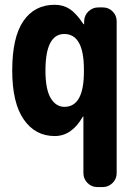

<svg xmlns="http://www.w3.org/2000/svg" viewBox="-20 -550 540 790"><path d="M325.2 -254.9V-264.6Q325.2 -409.2 245.1 -410.2Q167 -410.2 167 -259.8Q167 -182.6 188.5 -146.5Q210 -110.4 245.1 -110.4Q325.2 -110.4 325.2 -254.9ZM403.3 -519.5Q426.8 -519.5 443.4 -502.9Q460 -486.3 460 -462.9V163.1Q460 186.5 442.9 203.1Q425.8 219.7 403.3 219.7H379.9Q356.4 219.7 339.8 202.6Q323.2 185.5 323.2 163.1V-69.3Q323.2 -70.3 322.3 -70.3Q320.3 -70.3 320.3 -69.3Q275.4 9.8 205.1 9.8Q125 9.8 77.6 -58.6Q30.3 -127 30.3 -259.8Q30.3 -396.5 76.2 -463.4Q122.1 -530.3 205.1 -530.3Q240.2 -530.3 267.1 -512.7Q293.9 -495.1 323.2 -451.2Q323.2 -450.2 325.2 -450.2Q326.2 -450.2 326.2 -451.2V-462.9Q327.1 -487.3 344.2 -503.4Q361.3 -519.5 384.8 -519.5Z"/></svg>

Font: Rounded Mgen+ 2m bold
Style: Bold
Weight: 700
Designer: [Source Han Sans]
Ryoko NISHIZUKA  (kana & ideographs); Paul D. Hunt (Latin, Greek & Cyrillic); Wenlong ZHANG  (bopomofo
Version: Version 1.059.20150602